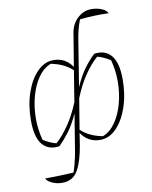

<svg xmlns="http://www.w3.org/2000/svg" viewBox="-100 -806 862 1087"><g transform="rotate(-10 331.0 -262.0)"><path d="M189 1Q126 11 90.5 -31Q55 -73 55 -169Q55 -257 79.5 -328.5Q104 -400 146 -442.5Q188 -485 239 -485Q308 -485 347 -427L378 -615Q386 -667 421 -699.5Q456 -732 500 -732Q532 -732 559 -721Q586 -710 594 -692Q507 -695 428 -686Q416 -655 409 -626.5Q402 -598 397 -564L356 -309Q384 -372 412 -410Q440 -448 473 -480Q536 -490 571.5 -448Q607 -406 607 -310Q607 -223 582.5 -151Q558 -79 516.5 -36.5Q475 6 423 6Q354 6 314 -53L304 12Q289 105 260 156.5Q231 208 169 208Q138 208 111 195.5Q84 183 77 167Q120 167 159 165.5Q198 164 241 162Q249 139 254 120Q259 101 264.5 76Q270 51 276 10L305 -167Q277 -106 249 -68.5Q221 -31 189 1ZM101 -51Q119 -40 137 -31.5Q155 -23 175 -18Q212 -51 248.5 -103.5Q285 -156 315 -229L344 -408Q298 -452 221 -467Q179 -451 148.5 -407.5Q118 -364 101.5 -304Q85 -244 84.5 -178Q84 -112 101 -51ZM317 -71Q363 -27 441 -12Q483 -28 513.5 -71.5Q544 -115 560.5 -175Q577 -235 577.5 -301Q578 -367 561 -428Q543 -439 525 -447.5Q507 -456 487 -461Q449 -428 412.5 -375Q376 -322 346 -247Z"/></g></svg>

Font: Piazzolla Thin
Style: Italic
Weight: 100
Italic angle: -11.3°
Designer: Juan Pablo del Peral
Foundry: Huerta Tipografica
Version: Version 1.330